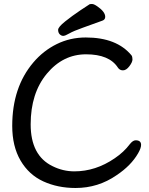

<svg xmlns="http://www.w3.org/2000/svg" viewBox="-20 -910 743 958"><path d="M505 -826Q505 -812 491 -807Q442 -789 394 -772Q346 -755 325.5 -743Q305 -731 295.5 -731Q286 -731 278 -739Q270 -747 270 -761Q270 -775 305 -803Q340 -831 382.5 -859.5Q425 -888 427.5 -889Q430 -890 439.5 -890Q449 -890 466 -878Q505 -851 505 -826ZM669 -145Q634 -84 562 -36Q470 28 357 28Q268 28 196 -5Q124 -38 82.5 -109Q41 -180 41 -282Q41 -474 146 -598Q196 -657 263 -690Q330 -723 408 -723Q562 -723 636 -634Q641 -627 641 -613.5Q641 -600 625.5 -579.5Q610 -559 593.5 -559Q577 -559 568 -573Q525 -639 409.5 -639Q294 -639 213.5 -542Q133 -445 133 -289.5Q133 -134 242 -81Q294 -55 351 -55Q457 -55 552 -120Q598 -151 628 -191Q643 -210 657 -210Q684 -210 684 -187Q684 -171 669 -145Z"/></svg>

Font: LXGW ZhenKai
Style: Regular
Weight: 400
Designer: LXGW / Fontworks Inc.
Foundry: LXGW / Fontworks Inc.
Version: Version 0.800;June 8, 2025